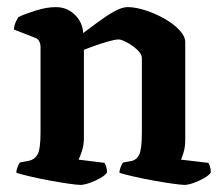

<svg xmlns="http://www.w3.org/2000/svg" viewBox="-20 -520 619 540"><path d="M206 0Q197 0 172.5 -3.5Q148 -7 118.5 -12.5Q89 -18 63.5 -24Q38 -30 26 -34Q26 -42 29.5 -50.5Q33 -59 36 -63L62 -68Q77 -71 85.5 -85.5Q94 -100 94 -148V-388Q94 -396 90.5 -403.5Q87 -411 78 -414L19 -437Q20 -449 24.5 -458.5Q29 -468 32 -472Q48 -480 79.5 -490Q111 -500 137 -500Q168 -500 190 -479Q212 -458 214 -427Q234 -442 257 -459Q280 -476 301.5 -488Q323 -500 339 -500Q361 -500 389 -491Q417 -482 442.5 -467.5Q468 -453 484.5 -435.5Q501 -418 501 -401V-128Q501 -107 496.5 -92Q492 -77 489 -71L566 -62Q568 -59 570.5 -51.5Q573 -44 573 -35Q568 -27 554 -19Q540 -11 524.5 -5.5Q509 0 499 0Q490 0 465 -3.5Q440 -7 410 -12.5Q380 -18 354 -24Q328 -30 316 -34Q316 -42 319.5 -50.5Q323 -59 326 -63L349 -67Q364 -70 371.5 -85Q379 -100 379 -148V-356Q379 -368 365.5 -380.5Q352 -393 336.5 -401Q321 -409 314 -409Q304 -409 284.5 -403.5Q265 -398 245.5 -391Q226 -384 216 -380V-133Q216 -112 210.5 -95.5Q205 -79 201 -71L274 -62Q276 -59 278.5 -51.5Q281 -44 281 -35Q276 -27 262 -19Q248 -11 232 -5.5Q216 0 206 0Z"/></svg>

Font: Texturina 72pt
Style: Bold
Weight: 700
Designer: Guillermo Torres Carreño
Foundry: Omnibus-Type
Version: Version 1.002; ttfautohint (v1.8.3)